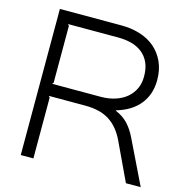

<svg xmlns="http://www.w3.org/2000/svg" viewBox="-116 -919 993 1028"><g transform="rotate(15 380.0 -405.0)"><path d="M755 0H673L573 -212Q541 -279 489.5 -312Q438 -345 355 -345H153L160 -337V0H90V-810H432Q486 -810 533.5 -795.5Q581 -781 616 -751.5Q651 -722 671.5 -678Q692 -634 692 -576Q692 -498 648.5 -443Q605 -388 520 -363V-361Q562 -344 589.5 -314.5Q617 -285 637 -243ZM619 -576Q619 -622 604.5 -653.5Q590 -685 564.5 -705Q539 -725 505 -734Q471 -743 432 -743H153L160 -735V-419L153 -412H422Q467 -412 503.5 -424Q540 -436 565.5 -457.5Q591 -479 605 -509Q619 -539 619 -576Z"/></g></svg>

Font: TypoPRO Sinkin Sans
Style: 300 Light
Weight: 300
Designer: Keith Bates
Foundry: K-Type
Version: Sinkin Sans (version 1.0)  by Keith Bates   •   © 2014   www